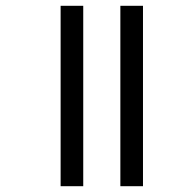

<svg xmlns="http://www.w3.org/2000/svg" viewBox="-20 -642 617 662"><path d="M395 -622V0H473V-622ZM189 -622V0H267V-622Z"/></svg>

Font: Noto Sans Devanagari UI SemiCondensed
Style: Regular
Weight: 400
Width: 4
Designer: Jelle Bosma - Monotype Design Team
Foundry: Monotype Imaging Inc.
Version: Version 2.004